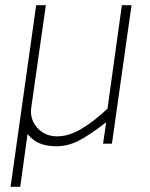

<svg xmlns="http://www.w3.org/2000/svg" viewBox="-20 -550 576 735"><path d="M20.5 165 118.5 -530H155.5L99.5 -137Q95.5 -108 107.5 -83.2Q119.5 -58.5 143.2 -43.2Q167 -28 198.5 -28Q243.5 -28 291.8 -56.8Q340 -85.5 391.5 -134L446.5 -530H483.5L408.5 0H374.5L386.5 -82Q322 -32 280.5 -11Q239 10 195.5 10Q161 10 133.8 -0.5Q106.5 -11 85.5 -37L57.5 165Z"/></svg>

Font: Public Sans Thin
Style: Italic
Weight: 100
Italic angle: -8°
Designer: The Public Sans project authors (U.S. Web Design System). Libre Franklin designed by Pablo Impallari and Rodrigo Fuenzal
Version: Version 2.000